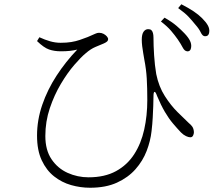

<svg xmlns="http://www.w3.org/2000/svg" viewBox="-20 -835 1040 902"><path d="M859 -594Q847 -595 838.5 -611.5Q830 -628 815 -650Q801 -670 783.5 -690.5Q766 -711 736 -734L753 -752Q788 -732 809.5 -713.5Q831 -695 847 -678Q865 -659 872.5 -643.5Q880 -628 878 -613Q877 -603 872 -598Q867 -593 859 -594ZM403 47Q358 47 314 34.5Q270 22 234 -6.5Q198 -35 176 -82Q154 -129 154 -198Q154 -271 178.5 -342.5Q203 -414 246 -480Q289 -546 343 -602Q326 -598 308 -596Q290 -594 266 -594Q235 -594 210.5 -602.5Q186 -611 154 -642L165 -660Q191 -648 215.5 -641Q240 -634 265 -634Q293 -634 314.5 -637.5Q336 -641 355 -647.5Q374 -654 392 -661Q418 -672 427.5 -676.5Q437 -681 445 -681Q457 -681 466.5 -676Q476 -671 482 -664Q488 -657 488 -651Q488 -645 483.5 -640.5Q479 -636 468 -631Q451 -624 428.5 -614.5Q406 -605 383 -585Q361 -567 329 -530Q297 -493 266 -441Q235 -389 214 -326.5Q193 -264 193 -196Q193 -130 222 -87Q251 -44 297.5 -23Q344 -2 396 -2Q472 -2 525 -31Q578 -60 610.5 -110.5Q643 -161 657.5 -226.5Q672 -292 672 -365Q672 -422 669.5 -465.5Q667 -509 658 -555Q656 -568 653 -584.5Q650 -601 648 -618Q646 -635 646 -648Q646 -674 654.5 -686Q663 -698 676 -698Q686 -698 691 -693.5Q696 -689 698.5 -680Q701 -671 701 -659Q701 -622 704 -575Q707 -528 714 -487Q726 -428 754.5 -383.5Q783 -339 814.5 -308Q846 -277 867 -257Q876 -250 883 -240.5Q890 -231 891 -214Q891 -206 887 -198Q883 -190 874 -190Q866 -190 854 -195.5Q842 -201 830 -213Q812 -232 792.5 -255Q773 -278 754.5 -309.5Q736 -341 718 -384Q711 -404 706 -403.5Q701 -403 701 -381Q701 -362 700 -337Q699 -312 697.5 -282.5Q696 -253 692 -219Q687 -173 669 -126Q651 -79 616.5 -40Q582 -1 529.5 23Q477 47 403 47ZM941 -665Q931 -666 923 -683Q915 -700 898 -719Q882 -739 865.5 -756.5Q849 -774 817 -797L832 -815Q867 -797 890 -781.5Q913 -766 929 -750Q948 -731 956.5 -715.5Q965 -700 963 -685Q962 -674 956.5 -669Q951 -664 941 -665Z"/></svg>

Font: Noto Serif JP ExtraLight ExtraLight
Style: Regular
Weight: 250
Version: Version 2.003-H1;hotconv 1.1.1;makeotfexe 2.6.0